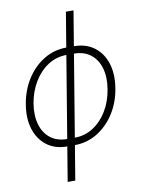

<svg xmlns="http://www.w3.org/2000/svg" viewBox="-100 -795 782 1065"><g transform="rotate(-10 291.5 -262.0)"><path d="M225.1 9.8Q157.2 9.8 110.8 -25.1Q64.5 -60.1 45.2 -121.1Q25.9 -182.1 39.1 -260.3Q52.2 -339.4 91.6 -400.4Q130.9 -461.4 188.7 -496.3Q246.6 -531.2 314.5 -531.2H357.4Q425.3 -531.2 471.7 -496.3Q518.1 -461.4 537.4 -400.4Q556.6 -339.4 543.5 -260.7Q530.8 -182.1 491.2 -121.1Q451.7 -60.1 393.8 -25.1Q335.9 9.8 268.1 9.8ZM231.9 -30.8H274.9Q331.1 -30.8 378.2 -60.8Q425.3 -90.8 457.3 -143.6Q489.3 -196.3 500 -263.2Q511.2 -330.1 496.3 -381.6Q481.4 -433.1 444.1 -461.9Q406.7 -490.7 350.6 -490.7H308.1Q252 -490.7 204.8 -460.4Q157.7 -430.2 125.7 -377.7Q93.8 -325.2 82 -257.8Q71.3 -190.9 86.2 -139.6Q101.1 -88.4 138.4 -59.6Q175.8 -30.8 231.9 -30.8ZM192.9 204.1 347.2 -727.5H390.1L235.8 204.1Z"/></g></svg>

Font: Inter 28pt ExtraLight
Style: Italic
Weight: 250
Italic angle: -9.3988°
Designer: Rasmus Andersson
Foundry: rsms
Version: Version 4.001;git-66647c0bb